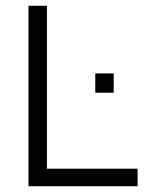

<svg xmlns="http://www.w3.org/2000/svg" viewBox="-20 -647 518 667"><path d="M458 -61V0H79V-627H143V-61ZM375 -325H311V-392H375Z"/></svg>

Font: Blinker Light
Style: Regular
Weight: 300
Designer: Juergen Huber
Foundry: supertype
Version: Version 1.017;hotconv 1.0.117;makeotfexe 2.5.65602